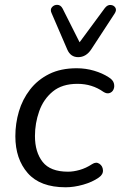

<svg xmlns="http://www.w3.org/2000/svg" viewBox="-20 -784 511 813"><path d="M258 9Q150 9 97.5 -51Q45 -111 45 -207Q45 -261 60 -312Q75 -363 107 -404.5Q139 -446 188 -470.5Q237 -495 305 -495Q343 -495 378.5 -484.5Q414 -474 440 -457Q458 -446 462 -432Q466 -418 461 -406Q456 -394 444 -390Q432 -386 418 -395Q370 -429 308 -429Q243 -429 203.5 -396.5Q164 -364 146 -313Q128 -262 128 -208Q128 -140 160.5 -98.5Q193 -57 268 -57Q291 -57 317.5 -64.5Q344 -72 370 -89Q387 -100 401 -90.5Q415 -81 416 -63Q417 -45 398 -32Q371 -13 332 -2Q293 9 258 9ZM311 -542Q279 -542 265 -574L199 -727Q191 -743 200 -753.5Q209 -764 223 -763.5Q237 -763 245 -748L317 -605L424 -750Q435 -764 448.5 -763Q462 -762 468.5 -751.5Q475 -741 465 -726L367 -576Q345 -542 311 -542Z"/></svg>

Font: Nunito
Style: Italic
Weight: 400
Italic angle: -9°
Designer: Vernon Adams
Foundry: Vernon Adams
Version: Version 3.601; ttfautohint (v1.8.2.53-6de2)